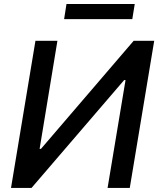

<svg xmlns="http://www.w3.org/2000/svg" viewBox="-20 -929 787 949"><path d="M155.2 -727.3 34.4 0H135.7L593.8 -533.4H600.5L511.7 0H621.4L742.2 -727.3H640.6L182.5 -193.2H175.8L263.8 -727.3ZM296.9 -834.5H633.9L646 -909.1H308.6Z"/></svg>

Font: Magic Ui Pro Medium
Style: Italic
Weight: 500
Italic angle: -9.39999°
Designer: Stefan Endress, Andreas Faust
Version: Version 1.000;FEAKit 1.0